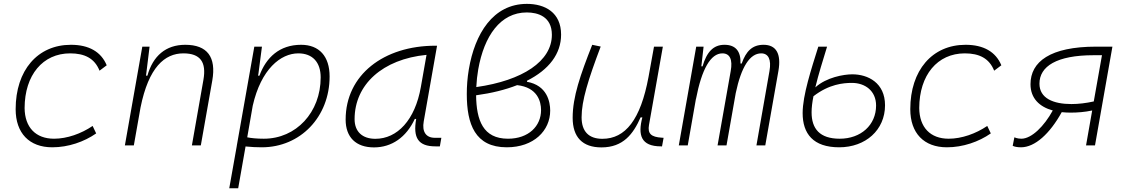

<svg xmlns="http://www.w3.org/2000/svg" viewBox="-20 -762 5899 1006"><path d="M263.2 -35.2C167 -35.2 109.9 -94.7 108.9 -195.8C109.4 -368.7 204.1 -482.4 347.7 -482.4C423.3 -482.4 475.6 -456.5 501.5 -391.6L539.1 -419.9C509.8 -490.7 445.8 -527.3 351.6 -527.3C176.8 -527.3 62 -393.6 62 -189.9C62 -64.5 133.3 9.8 253.9 9.8C337.9 9.8 420.9 -19 483.9 -63L465.3 -102.1C405.3 -61.5 331.5 -35.2 263.2 -35.2Z M634.3 0H681.2L716.3 -198.7C758.8 -409.7 842.8 -482.4 940.9 -482.4C1030.3 -482.4 1062 -436 1045.9 -344.2L985.4 0H1032.2L1092.3 -340.3C1113.8 -462.9 1066.4 -527.3 950.7 -527.3C848.6 -527.3 781.2 -468.8 752.4 -365.7H745.1L763.7 -517.6H725.6Z M1228 224.6 1266.6 5.4C1294.9 8.3 1323.2 9.8 1351.6 9.8C1554.2 9.8 1707 -149.9 1707 -361.3C1707 -467.3 1652.3 -527.3 1557.6 -527.3C1444.3 -527.3 1374.5 -460.9 1339.4 -365.7H1332L1334 -375.5L1352.5 -517.6H1312.5L1221.2 -1.5L1220.2 -0.5C1220.7 -0.5 1220.7 -0.5 1221.2 -0.5L1181.2 224.6ZM1275.4 -42.5 1304.2 -208C1347.7 -399.9 1450.7 -482.4 1543 -482.4C1617.2 -482.4 1660.2 -436.5 1660.2 -356.4C1660.2 -173.3 1531.7 -35.2 1362.3 -35.2C1327.1 -35.2 1296.4 -38.1 1275.4 -42.5Z M1939.5 10.3C2032.7 10.3 2108.9 -43 2153.3 -138.7H2160.6C2143.1 -39.6 2171.4 4.9 2261.7 4.9H2284.7L2292.5 -40H2258.3C2211.9 -40 2190.4 -71.8 2200.2 -126L2270 -522.5H2261.2C1991.2 -522.5 1791 -370.1 1791 -135.3C1791 -43 1844.7 10.3 1939.5 10.3ZM1946.8 -34.7C1878.4 -34.7 1837.9 -72.3 1837.9 -137.7C1837.9 -319.3 1984.9 -452.1 2214.8 -474.6L2185.1 -306.2C2154.8 -132.8 2061.5 -34.7 1946.8 -34.7Z M2741.2 -338.9C2856.9 -397 2919.9 -480.5 2919.9 -580.6C2919.9 -696.8 2835.4 -741.7 2740.7 -741.7C2563 -741.7 2467.8 -584.5 2436.5 -398.9C2428.7 -352.5 2425.8 -310.1 2425.8 -269C2425.8 -111.8 2468.8 9.8 2635.3 9.8C2776.9 9.8 2862.8 -77.6 2862.8 -182.6C2862.8 -229 2846.2 -314.9 2741.2 -333.5ZM2475.6 -305.7C2477.1 -337.9 2480.5 -368.7 2485.8 -398.9C2516.6 -573.2 2601.6 -696.8 2740.2 -696.8C2797.4 -696.8 2871.6 -675.8 2871.6 -579.6C2871.6 -441.4 2718.8 -340.3 2475.6 -305.7ZM2689.5 -315.9C2796.4 -304.2 2814.9 -230 2814.9 -185.1C2814.9 -101.6 2750 -35.2 2641.6 -35.2C2510.7 -35.2 2476.1 -132.3 2474.6 -262.7C2556.6 -273.9 2628.9 -292 2689.5 -315.9Z M3131.3 10.3C3245.1 10.3 3297.9 -59.6 3336.4 -147H3345.7C3321.3 -54.7 3337.9 4.9 3443.4 4.9H3448.7L3457 -40L3448.2 -40.5C3391.1 -43.9 3372.6 -62 3380.4 -106.9L3453.1 -517.6H3406.7L3377.9 -358.4C3336.4 -134.8 3256.8 -34.7 3136.2 -34.7C3064.9 -34.7 3027.3 -73.2 3027.3 -147.5C3027.3 -234.4 3062 -345.2 3127.4 -518.1L3083 -527.3C3020.5 -368.7 2980.5 -254.4 2980.5 -145C2980.5 -43 3032.2 10.3 3131.3 10.3Z M3666.5 -517.6H3627.9L3536.6 0H3583.5L3626.5 -244.6V-242.7C3656.7 -400.4 3703.6 -482.4 3765.1 -482.4C3803.7 -482.4 3819.8 -450.7 3808.6 -389.6L3739.7 0H3786.6L3835 -274.4C3863.8 -411.6 3909.2 -482.4 3968.3 -482.4C4005.9 -482.4 4022.5 -450.7 4011.7 -389.6L3943.4 0H3989.7L4058.6 -390.6C4074.2 -480.5 4046.9 -527.3 3980.5 -527.3C3921.9 -527.3 3888.7 -493.7 3866.2 -429.2H3859.9C3862.3 -493.7 3834 -527.3 3775.9 -527.3C3717.3 -527.3 3682.6 -488.8 3661.1 -414.6H3654.8Z M4377 9.8C4515.1 9.8 4617.2 -80.6 4617.2 -210.4C4617.2 -328.1 4527.8 -372.6 4445.8 -372.6C4400.9 -372.6 4310.1 -356.9 4252 -304.2C4268.1 -371.6 4292 -446.8 4313.5 -517.6H4267.6C4231.4 -401.9 4185.5 -263.2 4185.5 -169.4C4185.5 -61.5 4240.7 9.8 4377 9.8ZM4242.2 -257.8C4324.2 -321.3 4398.9 -327.6 4443.8 -327.6C4512.7 -327.6 4570.3 -286.1 4570.3 -209C4570.3 -106.9 4490.7 -35.2 4379.9 -35.2C4274.9 -35.2 4232.4 -87.4 4232.4 -173.3C4232.4 -197.8 4235.8 -226.6 4242.2 -257.8Z M4950.7 -35.2C4854.5 -35.2 4797.4 -94.7 4796.4 -195.8C4796.9 -368.7 4891.6 -482.4 5035.2 -482.4C5110.8 -482.4 5163.1 -456.5 5189 -391.6L5226.6 -419.9C5197.3 -490.7 5133.3 -527.3 5039.1 -527.3C4864.3 -527.3 4749.5 -393.6 4749.5 -189.9C4749.5 -64.5 4820.8 9.8 4941.4 9.8C5025.4 9.8 5108.4 -19 5171.4 -63L5152.8 -102.1C5092.8 -61.5 5019 -35.2 4950.7 -35.2Z M5588.4 -171.9C5625 -171.9 5663.6 -174.8 5702.6 -183.1L5670.4 0H5717.3L5808.6 -517.6H5723.1C5482.4 -517.6 5379.4 -438.5 5379.4 -320.8C5379.4 -246.6 5426.8 -202.1 5496.1 -183.1C5451.2 -101.1 5385.3 -35.2 5331.5 -35.2C5310.5 -35.2 5295.9 -42 5294.9 -42.5L5286.1 2C5294.4 6.3 5309.1 9.8 5329.6 9.8C5402.3 9.8 5480.5 -61 5543 -174.3C5557.6 -172.9 5572.8 -171.9 5588.4 -171.9ZM5710.9 -230.5C5671.4 -221.7 5630.9 -216.8 5593.8 -216.8C5499.5 -216.8 5426.3 -246.6 5426.3 -323.7C5426.3 -414.1 5516.1 -472.7 5710.4 -472.7H5753.9Z"/></svg>

Font: Cascadia Code PL ExtraLight
Style: Italic
Weight: 200
Italic angle: -10°
Monospace: yes
Designer: Aaron Bell
Foundry: Saja Typeworks
Version: Version 2404.023